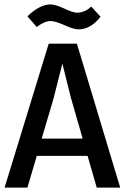

<svg xmlns="http://www.w3.org/2000/svg" viewBox="-20 -859 571 879"><path d="M105.5 0 148.4 -145.5H380.9L422.9 0H530.3L332 -659.2H203.1L1 0ZM224.6 -406.2Q230.5 -426.8 247.1 -495.1Q259.8 -545.9 265.6 -567.4Q299.8 -429.7 304.7 -411.1L358.4 -224.6H170.9ZM333 -800.8Q313.5 -800.8 268.6 -822.3Q234.4 -837.9 210.9 -838.9Q161.1 -837.9 105.5 -784.2L148.4 -735.4Q183.6 -762.7 212.9 -762.7Q233.4 -762.7 281.2 -741.2Q317.4 -724.6 341.8 -724.6Q395.5 -725.6 440.4 -782.2L397.5 -829.1Q370.1 -801.8 333 -800.8Z"/></svg>

Font: Yaldevi Colombo SemiBold
Style: Regular
Weight: 600
Designer: Sol Matas, Denzil Rajitha, Kosala Senevirathne and Pathum Egodawatta
Foundry: Mooniak
Version: Version 1.020 ; ttfautohint (v1.6)